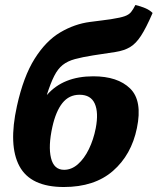

<svg xmlns="http://www.w3.org/2000/svg" viewBox="-20 -741 632 770"><path d="M236 9Q103 9 58 -74.5Q13 -158 48 -316Q74 -434 119 -505.5Q164 -577 221.5 -611Q279 -645 341 -653Q398 -660 430.5 -665Q463 -670 480 -676Q497 -682 505.5 -692.5Q514 -703 523 -721Q544 -716 562 -708.5Q580 -701 592 -689Q566 -629 545.5 -597.5Q525 -566 501.5 -552Q478 -538 443 -532.5Q408 -527 354 -519Q310 -512 280.5 -504Q251 -496 231.5 -480.5Q212 -465 197.5 -436.5Q183 -408 168 -361H169Q234 -435 354 -435Q452 -435 502 -386Q552 -337 529 -227Q507 -120 433 -55.5Q359 9 236 9ZM237 -60Q267 -60 292.5 -82.5Q318 -105 336.5 -143Q355 -181 364 -227Q376 -290 360 -325.5Q344 -361 299 -361Q257 -361 230.5 -328Q204 -295 190 -232Q173 -155 184.5 -107.5Q196 -60 237 -60Z"/></svg>

Font: Vollkorn ExtraBold
Style: Italic
Weight: 800
Italic angle: -11°
Designer: Friedrich Althausen
Foundry: Friedrich Althausen
Version: Version 5.000; ttfautohint (v1.8.3)